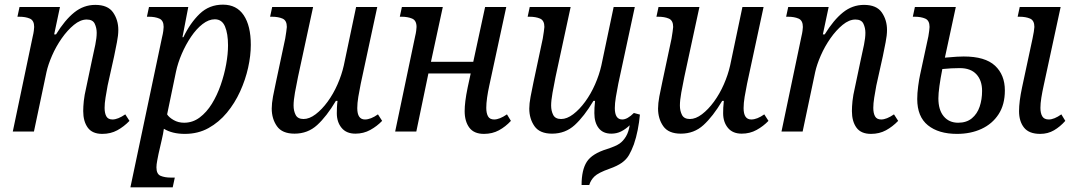

<svg xmlns="http://www.w3.org/2000/svg" viewBox="-20 -566 4625 826"><path d="M420 10Q377 10 357.5 -17Q338 -44 338 -88Q338 -107 340.5 -131.5Q343 -156 351 -190L375 -304Q384 -344 390 -373.5Q396 -403 396 -425Q396 -446 387.5 -464Q379 -482 353 -482Q326 -482 298 -459Q270 -436 245.5 -401Q221 -366 204 -327Q187 -288 180 -256L126 0H35L121 -410Q124 -422 125.5 -433.5Q127 -445 127 -450Q127 -478 108.5 -486Q90 -494 63 -494H55L64 -536H238L213 -418H221Q259 -480 299.5 -512.5Q340 -545 390 -545Q444 -545 466.5 -512.5Q489 -480 489 -437Q489 -414 483 -384Q477 -354 471 -324L443 -198Q438 -171 434 -146Q430 -121 430 -102Q430 -79 437.5 -65.5Q445 -52 464 -52Q487 -52 519 -74L537 -46Q513 -21 484.5 -5.5Q456 10 420 10Z M541 240 677 -405Q681 -421 682.5 -433Q684 -445 684 -450Q684 -478 665.5 -486Q647 -494 620 -494H612L621 -536H790L765 -406H769Q798 -467 839 -506.5Q880 -546 939 -546Q998 -546 1028.5 -500.5Q1059 -455 1059 -373Q1059 -327 1047.5 -275Q1036 -223 1013 -172.5Q990 -122 956 -81Q922 -40 877 -15Q832 10 775 10Q721 10 685 -12Q682 10 676 35L662 96Q660 106 656.5 124Q653 142 653 154Q653 183 671 190.5Q689 198 715 198H732L723 240ZM772 -38Q809 -38 839 -60.5Q869 -83 891.5 -119.5Q914 -156 929.5 -200.5Q945 -245 953 -289.5Q961 -334 961 -371Q961 -421 948 -452Q935 -483 904 -483Q878 -483 851.5 -462.5Q825 -442 802 -408Q779 -374 762 -334.5Q745 -295 737 -257L699 -74Q707 -61 727 -49.5Q747 -38 772 -38Z M1247 9Q1194 9 1171.5 -23Q1149 -55 1149 -99Q1149 -121 1154.5 -151Q1160 -181 1167 -212L1207 -400Q1209 -413 1211.5 -429Q1214 -445 1214 -450Q1214 -478 1195.5 -486Q1177 -494 1150 -494H1142L1151 -536H1327L1262 -235Q1255 -202 1249 -168Q1243 -134 1243 -112Q1243 -89 1252 -71.5Q1261 -54 1286 -54Q1311 -54 1338 -74.5Q1365 -95 1389.5 -128.5Q1414 -162 1432 -203Q1450 -244 1459 -284L1512 -536H1603L1532 -206Q1526 -177 1521.5 -149.5Q1517 -122 1517 -101Q1517 -52 1550 -52Q1575 -52 1606 -74L1624 -46Q1602 -23 1573 -7Q1544 9 1509 9Q1470 9 1449.5 -16Q1429 -41 1429 -79Q1429 -89 1429.5 -102.5Q1430 -116 1432 -132H1425Q1385 -65 1344.5 -28Q1304 9 1247 9Z M2062 10Q2019 10 1999 -17Q1979 -44 1979 -88Q1979 -107 1982 -131.5Q1985 -156 1992 -190L2005 -250H1823L1771 0H1680L1766 -410Q1769 -422 1770.5 -433.5Q1772 -445 1772 -450Q1772 -478 1753 -486Q1734 -494 1708 -494H1700L1709 -536H1885L1834 -300H2016L2067 -536H2158L2085 -198Q2079 -171 2075.5 -146Q2072 -121 2072 -102Q2072 -79 2079.5 -65.5Q2087 -52 2106 -52Q2129 -52 2161 -74L2178 -46Q2155 -21 2126.5 -5.5Q2098 10 2062 10Z M2355 9Q2302 9 2279.5 -23Q2257 -55 2257 -99Q2257 -120 2262.5 -149.5Q2268 -179 2275 -212L2315 -400Q2317 -413 2319.5 -429Q2322 -445 2322 -450Q2322 -478 2303.5 -486Q2285 -494 2258 -494H2250L2259 -536H2435L2370 -235Q2363 -201 2357 -167Q2351 -133 2351 -112Q2351 -89 2360 -71.5Q2369 -54 2394 -54Q2419 -54 2446 -74.5Q2473 -95 2497.5 -128.5Q2522 -162 2540 -203Q2558 -244 2567 -284L2620 -536H2711L2640 -206Q2634 -176 2629.5 -148.5Q2625 -121 2625 -101Q2625 -52 2657 -52Q2679 -52 2707 -80L2733 -73Q2730 -40 2723.5 -7Q2717 26 2707 55Q2697 82 2686 101Q2675 120 2655.5 134Q2636 148 2602 160Q2554 177 2537.5 193Q2521 209 2515 230H2482Q2482 165 2504.5 130Q2527 95 2592 75Q2629 63 2645 52Q2661 41 2673 21Q2679 11 2683 -1.5Q2687 -14 2689 -27Q2671 -10 2652 -0.5Q2633 9 2610 9Q2574 9 2555.5 -15Q2537 -39 2537 -79Q2537 -89 2537.5 -102.5Q2538 -116 2540 -132H2533Q2493 -65 2452.5 -28Q2412 9 2355 9Z M2909 9Q2856 9 2833.5 -23Q2811 -55 2811 -99Q2811 -121 2816.5 -151Q2822 -181 2829 -212L2869 -400Q2871 -413 2873.5 -429Q2876 -445 2876 -450Q2876 -478 2857.5 -486Q2839 -494 2812 -494H2804L2813 -536H2989L2924 -235Q2917 -202 2911 -168Q2905 -134 2905 -112Q2905 -89 2914 -71.5Q2923 -54 2948 -54Q2973 -54 3000 -74.5Q3027 -95 3051.5 -128.5Q3076 -162 3094 -203Q3112 -244 3121 -284L3174 -536H3265L3194 -206Q3188 -177 3183.5 -149.5Q3179 -122 3179 -101Q3179 -52 3212 -52Q3237 -52 3268 -74L3286 -46Q3264 -23 3235 -7Q3206 9 3171 9Q3132 9 3111.5 -16Q3091 -41 3091 -79Q3091 -89 3091.5 -102.5Q3092 -116 3094 -132H3087Q3047 -65 3006.5 -28Q2966 9 2909 9Z M3727 10Q3684 10 3664.5 -17Q3645 -44 3645 -88Q3645 -107 3647.5 -131.5Q3650 -156 3658 -190L3682 -304Q3691 -344 3697 -373.5Q3703 -403 3703 -425Q3703 -446 3694.5 -464Q3686 -482 3660 -482Q3633 -482 3605 -459Q3577 -436 3552.5 -401Q3528 -366 3511 -327Q3494 -288 3487 -256L3433 0H3342L3428 -410Q3431 -422 3432.5 -433.5Q3434 -445 3434 -450Q3434 -478 3415.5 -486Q3397 -494 3370 -494H3362L3371 -536H3545L3520 -418H3528Q3566 -480 3606.5 -512.5Q3647 -545 3697 -545Q3751 -545 3773.5 -512.5Q3796 -480 3796 -437Q3796 -414 3790 -384Q3784 -354 3778 -324L3750 -198Q3745 -171 3741 -146Q3737 -121 3737 -102Q3737 -79 3744.5 -65.5Q3752 -52 3771 -52Q3794 -52 3826 -74L3844 -46Q3820 -21 3791.5 -5.5Q3763 10 3727 10Z M4455 10Q4407 10 4385.5 -17Q4364 -44 4364 -88Q4364 -129 4377 -190L4422 -400Q4425 -413 4427.5 -429Q4430 -445 4430 -450Q4430 -478 4411.5 -486Q4393 -494 4366 -494H4358L4367 -536H4543L4470 -198Q4464 -171 4460 -146Q4456 -121 4456 -102Q4456 -79 4464 -65.5Q4472 -52 4492 -52Q4515 -52 4546 -74L4563 -46Q4541 -21 4514.5 -5.5Q4488 10 4455 10ZM4097 10Q4018 10 3972 -27Q3926 -64 3926 -140Q3926 -165 3930 -195Q3934 -225 3938 -243L3974 -410Q3976 -422 3977.5 -433.5Q3979 -445 3979 -450Q3979 -478 3960.5 -486Q3942 -494 3915 -494H3907L3916 -536H4092L4045 -318Q4076 -321 4096 -322Q4116 -323 4126 -323Q4218 -323 4260.5 -283.5Q4303 -244 4303 -177Q4303 -116 4276 -74.5Q4249 -33 4202.5 -11.5Q4156 10 4097 10ZM4102 -38Q4138 -38 4161 -57Q4184 -76 4194.5 -107Q4205 -138 4205 -175Q4205 -220 4180.5 -246.5Q4156 -273 4109 -273Q4073 -273 4034 -269Q4026 -229 4021.5 -196Q4017 -163 4017 -143Q4017 -93 4040 -65.5Q4063 -38 4102 -38Z"/></svg>

Font: Noto Serif SemiCondensed
Style: Italic
Weight: 400
Width: 4
Italic angle: -12°
Designer: Monotype Design Team
Foundry: Monotype Imaging Inc.
Version: Version 2.013